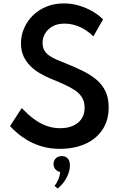

<svg xmlns="http://www.w3.org/2000/svg" viewBox="-20 -860 722 1130"><path d="M332 16Q272.5 16 224 1Q175.5 -14 138.8 -36.2Q102 -58.5 77 -81Q52 -103.5 39 -118L108 -224Q122 -209.5 143.2 -189.5Q164.5 -169.5 193 -150.2Q221.5 -131 257 -118.2Q292.5 -105.5 335.5 -105.5Q376 -105.5 408 -119Q440 -132.5 459 -159.2Q478 -186 478 -225.5Q478 -260 463.8 -284.5Q449.5 -309 423 -327.2Q396.5 -345.5 360 -362.2Q323.5 -379 278.5 -397Q246.5 -410.5 215.2 -428.5Q184 -446.5 158.8 -471.5Q133.5 -496.5 118.5 -529.2Q103.5 -562 103.5 -605Q103.5 -651.5 121.8 -693.8Q140 -736 173.5 -769Q207 -802 253.2 -821Q299.5 -840 356.5 -840Q403 -840 447 -826.5Q491 -813 527.2 -791.5Q563.5 -770 586.5 -745.5L529.5 -646Q510.5 -665.5 484.2 -682.8Q458 -700 426 -710.5Q394 -721 359 -721Q318 -721 289.5 -705Q261 -689 245.8 -663.2Q230.5 -637.5 230.5 -607.5Q230.5 -581.5 241.2 -563.2Q252 -545 271 -532Q290 -519 314.8 -508.2Q339.5 -497.5 367 -487Q421.5 -465 467.8 -442.2Q514 -419.5 548 -390.8Q582 -362 600.8 -322.8Q619.5 -283.5 619.5 -228.5Q619.5 -151.5 582.8 -96.5Q546 -41.5 481.2 -12.8Q416.5 16 332 16ZM319.5 249.5 301 234Q312.5 220.5 322.5 197.8Q332.5 175 334 152Q317 149 306 136.2Q295 123.5 295 106Q295 85 308.5 71.8Q322 58.5 343.5 58.5Q365.5 58.5 378.5 72.5Q391.5 86.5 391.5 114.5Q391.5 148.5 371.8 186Q352 223.5 319.5 249.5Z"/></svg>

Font: Spartan Thin SemiBold
Style: Regular
Weight: 600
Version: Version 1.004